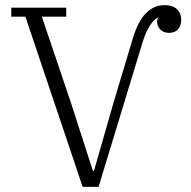

<svg xmlns="http://www.w3.org/2000/svg" viewBox="-20 -728 743 748"><path d="M79 -663H24V-698H238V-663H143L257 -326L342 -62H346L422 -327L497 -577Q518 -646 549 -677Q580 -708 621 -708Q653 -708 669.5 -692Q686 -676 686 -651Q686 -628 673.5 -614Q661 -600 639 -600Q617 -600 604.5 -613Q592 -626 592 -643Q592 -652 596 -658L593 -659Q576 -648 562 -625.5Q548 -603 536 -565L364 0H302Z"/></svg>

Font: IBM Plex Serif Light
Style: Regular
Weight: 300
Designer: Mike Abbink, Paul van der Laan, Pieter van Rosmalen
Foundry: Bold Monday
Version: Version 3.001